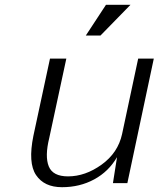

<svg xmlns="http://www.w3.org/2000/svg" viewBox="-20 -762 660 799"><path d="M256 -518 185 -188Q166 -111 183 -69.5Q200 -28 263 -28Q335 -28 403 -77Q471 -126 488 -204L555 -518H620L510 0H450L467 -108Q432 -48 372 -15.5Q312 17 238 17Q164 17 130 -33.5Q96 -84 119 -197L188 -518ZM421 -742H523L398 -614H337Z"/></svg>

Font: Afta sans
Style: Italic
Weight: 400
Italic angle: -12°
Designer: par.qink
Foundry: Oriol Esparraguera Font
Version: Version 1.000